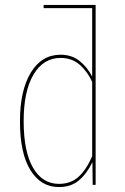

<svg xmlns="http://www.w3.org/2000/svg" viewBox="-20 -750 507 779"><path d="M368 0H356L355 -92Q332 -45 300 -18Q268 9 219 9Q146 9 103.5 -59.5Q61 -128 61 -257Q61 -383 105 -455.5Q149 -528 226 -528Q271 -528 303 -502.5Q335 -477 354 -439V-717H157V-730H368ZM354 -116V-418Q334 -461 302.5 -488Q271 -515 226 -515Q156 -515 116 -447.5Q76 -380 76 -259Q76 -135 114 -69.5Q152 -4 219 -4Q267 -4 298.5 -32.5Q330 -61 354 -116Z"/></svg>

Font: Fira Sans Compressed Hair
Style: Regular
Weight: 100
Width: 1
Designer: bBox Type GmbH & Carrois Corporate GbR & Edenspiekermann AG
Foundry: bBox Type GmbH & Carrois Corporate GbR & Edenspiekermann AG
Version: Version 4.301